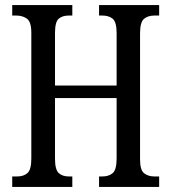

<svg xmlns="http://www.w3.org/2000/svg" viewBox="-20 -734 673 754"><path d="M28 0V-41H47Q73 -41 88 -54.5Q103 -68 103 -111V-605Q103 -648 86 -660.5Q69 -673 43 -673H28V-714H264V-673H251Q225 -673 210.5 -660.5Q196 -648 196 -604V-398H438V-603Q438 -647 423 -660Q408 -673 381 -673H369V-714H605V-673H587Q561 -673 545.5 -660Q530 -647 530 -603V-108Q530 -66 546 -53.5Q562 -41 587 -41H605V0H369V-41H381Q408 -41 423 -54.5Q438 -68 438 -112V-349H196V-111Q196 -68 210.5 -54.5Q225 -41 251 -41H264V0Z"/></svg>

Font: Noto Serif Hebrew ExtraCondensed
Style: Regular
Weight: 400
Width: 2
Designer: Monotype Design Team
Foundry: Monotype Imaging Inc.
Version: Version 2.004; ttfautohint (v1.8.4.7-5d5b)